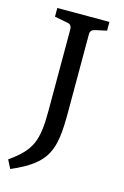

<svg xmlns="http://www.w3.org/2000/svg" viewBox="-114 -619 520 808"><g transform="rotate(15 146.0 -215.0)"><path d="M209 -519 259 -530V-568H32V-530L90 -519C102 -517 108 -508 108 -496V-140C108 -8 89 36 -3 101L16 138C168 72 189 14 189 -154V-496C189 -509 196 -516 209 -519Z"/></g></svg>

Font: Yrsa
Style: Regular
Weight: 400
Designer: Anna Giedrys (Yrsa+Rasa design), David Brezina (Yrsa art-direction, Rasa art-direction, design)
Foundry: Rosetta Type Foundry
Version: Version 1.001;PS 1.1;hotconv 1.0.88;makeotf.lib2.5.647800